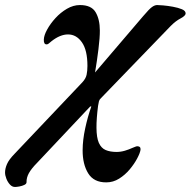

<svg xmlns="http://www.w3.org/2000/svg" viewBox="-143 -453 759 764"><path d="M-83.2 291Q-94.6 291 -103.4 281.4Q-112.3 271.7 -117.6 258.2Q-122.9 244.6 -122.9 233.4Q-122.9 217.8 -115.2 200Q-107.6 182.1 -85 159L184.8 -125.6Q198.3 -140.1 201.6 -155.5Q204.9 -171 204.9 -190.7Q204.9 -253.5 182.9 -284.7Q160.9 -316 127.7 -316Q96.4 -316 62.2 -289.2Q55.4 -284.2 51.5 -280.3Q47.6 -276.4 42.3 -276.4Q30.5 -276.4 31.4 -295.9Q32.1 -312.8 44.7 -335.6Q57.2 -358.5 77.6 -380.9Q98 -403.3 123.4 -418.1Q148.7 -432.9 175 -432.9Q220.4 -432.9 237.3 -404.6Q254.2 -376.2 254.3 -331.7Q254.5 -304 248.8 -257.6Q243.1 -211.3 235.2 -164.6L426.6 -388.7Q450.9 -417.4 461.9 -425.1Q472.8 -432.9 482.5 -432.9Q488 -432.9 506.1 -431.5Q524.1 -430 545 -426.2Q565.8 -422.4 580.7 -416.3Q595.6 -410.1 595.6 -399.7Q595.6 -390.2 575.7 -379.8Q555.8 -369.5 536 -349.4L258.8 -62.5Q252.5 -56.8 250.8 -50.2Q249 -43.6 247.2 -31.8Q244 -6.9 242.4 14.9Q240.7 36.8 240.9 55.4Q241.1 94.5 250.3 115.4Q259.6 136.3 277.4 144Q295.3 151.6 320.9 151.6Q337.3 151.6 353.9 146.7Q370.5 141.7 383.6 135.6Q391.1 132.5 395.9 130.7Q400.6 128.9 403.4 128.9Q408.2 128.9 412.5 131.4Q416.7 134 416.1 143.5Q414 156.6 402.6 178Q391.2 199.4 373 221.2Q354.7 243 331.1 257.8Q307.4 272.7 279.8 272.7Q230.2 272.9 207.9 236.7Q185.6 200.5 185.8 145Q186 103.7 196 57.7Q205.9 11.7 220.4 -29.3H215.9L4.2 195.4Q-18.3 218.2 -28.1 236.1Q-37.9 254.1 -37.4 271.7Q-37.2 278.4 -46 282.7Q-54.8 287 -66 289Q-77.2 291 -83.2 291Z"/></svg>

Font: EB Garamond
Style: Italic
Weight: 400
Italic angle: -17.2°
Designer: Georg Duffner and Octavio Pardo
Foundry: Georg Duffner
Version: Version 1.001